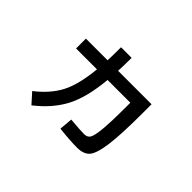

<svg xmlns="http://www.w3.org/2000/svg" viewBox="-120 -915 1241 1241"><g transform="rotate(45 500.0 -294.5)"><path d="M486 -511H792V-434Q792 -230 778 -131.5Q764 -33 736 -2.5Q708 28 650 28Q584 28 487 17L495 -74Q585 -66 620 -66Q648 -66 661 -85Q674 -104 681 -173.5Q688 -243 688 -386V-421H480Q464 -248 410.5 -145Q357 -42 248 43L186 -26Q278 -97 323 -182Q368 -267 383 -421H192V-511H390Q392 -548 392 -632H489Q489 -568 486 -511Z"/></g></svg>

Font: Mplus 1p Medium
Style: Regular
Weight: 500
Version: Version 1.061